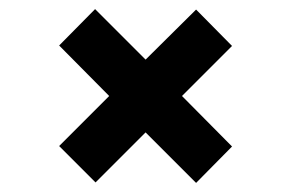

<svg xmlns="http://www.w3.org/2000/svg" viewBox="-20 -511 640 422"><path d="M411 -490 300 -380 189 -491 110 -411 220 -300 110 -190 190 -110 300 -220 411 -109 490 -189 380 -300 490 -410Z"/></svg>

Font: Kode Mono
Style: Bold
Weight: 700
Monospace: yes
Designer: Isa Ozler
Foundry: Kadena LLC
Version: Version 1.206;gftools[0.9.28]